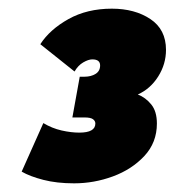

<svg xmlns="http://www.w3.org/2000/svg" viewBox="-20 -735 403 443"><path d="M151 -312Q111 -312 80 -320Q49 -328 30 -339L80 -451Q100 -439 122 -434Q144 -429 163 -429Q200 -429 200 -450Q200 -456 194.5 -460Q189 -464 175 -464H147L164 -558H175Q190 -558 200.5 -564.5Q211 -571 211 -584Q211 -598 193 -598Q184 -598 172 -591Q160 -584 152 -570L73 -633Q95 -667 138 -691Q181 -715 238 -715Q291 -715 327 -691Q363 -667 363 -620Q363 -587 345 -558.5Q327 -530 298 -517Q316 -510 329 -494Q342 -478 342 -450Q342 -406 313 -375Q284 -344 240.5 -328Q197 -312 151 -312Z"/></svg>

Font: Livvic Black
Style: Italic
Weight: 900
Italic angle: -10°
Designer: Jacques Le Bailly, Baron von Fonthausen
Version: Version 1.001; ttfautohint (v1.8.2)